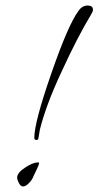

<svg xmlns="http://www.w3.org/2000/svg" viewBox="-20 -669 356 694"><path d="M112 -163Q104 -163 104 -171Q104 -227 166 -405Q227 -581 264 -630Q277 -649 297 -649Q316 -649 316 -634Q316 -627 310 -618Q259 -533 204 -413Q173 -347 153.5 -294Q134 -241 124 -200Q123 -195 122 -187.5Q121 -180 119 -170Q118 -163 112 -163ZM63 5Q55 5 48.5 -7Q42 -19 42 -27Q42 -45 72 -64Q99 -82 118 -82Q120 -82 121 -81V-79Q121 -73 112 -55L100 -30Q97 -20 85 -7.5Q73 5 63 5Z"/></svg>

Font: Love Light
Style: Regular
Weight: 400
Designer: Robert E. Leuschke
Foundry: Robert E. Leuschke
Version: Version 1.010; ttfautohint (v1.8.3)